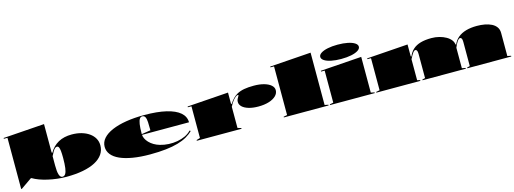

<svg xmlns="http://www.w3.org/2000/svg" viewBox="-7 -1655 6882 2570"><g transform="rotate(-15 3434.0 -370.0)"><path d="M62 15V-694H12V-705L582 -745V-352L590 -344Q614 -387 646 -419Q678 -451 717 -472.5Q756 -494 802.5 -504.5Q849 -515 902 -515Q976 -515 1037 -497.5Q1098 -480 1143 -448Q1188 -416 1212.5 -372.5Q1237 -329 1237 -276Q1237 -207 1200 -153Q1163 -99 1092.5 -61.5Q1022 -24 920.5 -4.5Q819 15 690 15Q629 15 564.5 7.5Q500 0 438 -14Q376 -28 323.5 -47.5Q271 -67 233 -90H223L72 15ZM640 0Q666 0 681.5 -24.5Q697 -49 704.5 -102Q712 -155 712 -241Q712 -302 708 -338.5Q704 -375 695 -391.5Q686 -408 670 -408Q657 -408 643.5 -397.5Q630 -387 615.5 -363Q601 -339 582 -300V-170Q582 -130 585 -98.5Q588 -67 595 -45Q602 -23 613 -11.5Q624 0 640 0Z M1907 -515Q2088 -515 2212 -485.5Q2336 -456 2399.5 -400.5Q2463 -345 2463 -266H1807V-276L1936 -296Q1936 -363 1933.5 -409.5Q1931 -456 1918.5 -480.5Q1906 -505 1876 -505Q1856 -505 1841.5 -484Q1827 -463 1819 -413.5Q1811 -364 1811 -276Q1811 -246 1825 -216Q1839 -186 1865 -158.5Q1891 -131 1927 -109.5Q1963 -88 2007 -75Q2065 -58 2127 -55Q2189 -52 2248 -62.5Q2307 -73 2357 -96.5Q2407 -120 2441 -157L2455 -148Q2418 -110 2365 -79.5Q2312 -49 2239.5 -28Q2167 -7 2070.5 4Q1974 15 1849 15Q1717 15 1612.5 -2.5Q1508 -20 1435.5 -52.5Q1363 -85 1325 -132.5Q1287 -180 1287 -240Q1287 -305 1332 -356Q1377 -407 1460 -442.5Q1543 -478 1656.5 -496.5Q1770 -515 1907 -515Z M2500 0V-10L2550 -25V-464H2500V-475L3070 -515V-362L3078 -354Q3104 -395 3131.5 -423.5Q3159 -452 3193 -471Q3237 -495 3293 -505Q3349 -515 3426 -515Q3506 -515 3566.5 -498Q3627 -481 3661.5 -451Q3696 -421 3696 -382Q3696 -337 3660.5 -302.5Q3625 -268 3562 -248.5Q3499 -229 3417 -229Q3340 -229 3283 -246Q3226 -263 3195 -292.5Q3164 -322 3164 -359Q3164 -381 3172 -398Q3180 -415 3188 -427Q3196 -439 3196 -445Q3196 -450 3189 -450Q3176 -450 3158 -436.5Q3140 -423 3121 -400Q3107 -383 3094 -362Q3081 -341 3070 -318V-25L3120 -10V0Z M4276 -20 4326 -10V0H3706V-10L3756 -20V-694H3706V-705L4276 -745Z M4652 -557Q4574 -557 4514 -569.5Q4454 -582 4420 -604.5Q4386 -627 4386 -656Q4386 -685 4420 -707.5Q4454 -730 4514 -742.5Q4574 -755 4652 -755Q4731 -755 4791.5 -742.5Q4852 -730 4886.5 -707.5Q4921 -685 4921 -656Q4921 -627 4886.5 -604.5Q4852 -582 4791.5 -569.5Q4731 -557 4652 -557ZM4346 0V-10L4396 -20V-464H4346V-475L4916 -515V-20L4966 -10V0Z M4988 0V-10L5038 -20V-464H4988V-475L5558 -515V-352L5566 -344Q5590 -404 5632 -441.5Q5674 -479 5737 -497Q5800 -515 5887 -515Q5944 -515 5996 -501.5Q6048 -488 6089 -464.5Q6130 -441 6154 -409Q6178 -377 6178 -340V-20L6228 -10V0H5628V-10L5668 -20V-355Q5668 -388 5660 -402Q5652 -416 5638 -416Q5631 -416 5622.5 -410Q5614 -404 5604.5 -391Q5595 -378 5583.5 -358Q5572 -338 5558 -310V-20L5598 -10V0ZM6248 0V-10L6288 -20V-355Q6288 -388 6280 -402Q6272 -416 6258 -416Q6249 -416 6239 -407.5Q6229 -399 6218 -383Q6207 -367 6195.5 -343.5Q6184 -320 6172 -290V-357L6186 -344Q6209 -401 6254.5 -439Q6300 -477 6366 -496Q6432 -515 6517 -515Q6574 -515 6626 -505.5Q6678 -496 6719 -475.5Q6760 -455 6784 -421.5Q6808 -388 6808 -340V-20L6858 -10V0Z"/></g></svg>

Font: Kalnia Expanded
Style: Bold
Weight: 700
Width: 7
Designer: Frida Medrano
Foundry: Frida Medrano
Version: Version 1.105